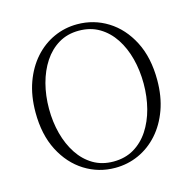

<svg xmlns="http://www.w3.org/2000/svg" viewBox="-109 -849 977 974"><g transform="rotate(-15 379.5 -362.0)"><path d="M130.9 -360.8Q130.9 -292 147.2 -230.2Q163.6 -168.5 195.1 -120.6Q226.6 -72.8 272.7 -45.4Q318.8 -18.1 378.9 -18.1Q439.9 -18.1 486.3 -45.4Q532.7 -72.8 564.2 -120.6Q595.7 -168.5 611.8 -230.2Q627.9 -292 627.9 -360.8Q627.9 -430.2 611.8 -492.2Q595.7 -554.2 564.2 -602.1Q532.7 -649.9 486.3 -677.5Q439.9 -705.1 378.9 -705.1Q318.8 -705.1 272.7 -677.5Q226.6 -649.9 195.1 -602.1Q163.6 -554.2 147.2 -492.2Q130.9 -430.2 130.9 -360.8ZM378.9 -738.8Q466.3 -738.8 539.1 -693.6Q611.8 -648.4 655.5 -563.7Q699.2 -479 699.2 -360.8Q699.2 -274.4 674.1 -205.1Q648.9 -135.7 604.7 -86.4Q560.5 -37.1 502.7 -11Q444.8 15.1 378.9 15.1Q292 15.1 219.5 -30.3Q147 -75.7 103.5 -159.9Q60.1 -244.1 60.1 -360.8Q60.1 -448.2 85.2 -517.8Q110.4 -587.4 154.5 -637Q198.7 -686.5 256.3 -712.6Q314 -738.8 378.9 -738.8Z"/></g></svg>

Font: Source Han Serif CN ExtraLight
Style: Regular
Weight: 250
Designer: Ryoko NISHIZUKA  (kana & ideographs); Frank Grießhammer (Latin, Greek & Cyrillic); Wenlong ZHANG  (bopomofo); Sandoll Co
Foundry: Adobe Systems Incorporated
Version: Version 1.001;PS 1.001;hotconv 16.6.54;makeotf.lib2.5.65590